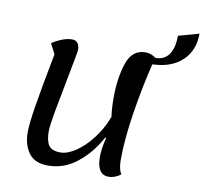

<svg xmlns="http://www.w3.org/2000/svg" viewBox="-95 -992 1188 1121"><g transform="rotate(10 499.0 -431.5)"><path d="M758 -665Q725 -534 699 -370.5Q673 -207 673 -84Q673 -30 691 0Q655 26 620 26Q550 26 550 -80Q550 -129 567 -195L561 -196Q511 -102 433 -39.5Q355 23 260 23Q180 23 145 -26.5Q110 -76 110 -147Q110 -196 126 -297.5Q142 -399 185 -623L154 -684Q184 -704 215 -715.5Q246 -727 271 -727Q293 -727 304.5 -713Q316 -699 316 -673Q316 -659 287 -512Q261 -379 245.5 -293Q230 -207 230 -175Q230 -119 248.5 -92Q267 -65 318 -65Q359 -65 408 -97.5Q457 -130 502.5 -188.5Q548 -247 576 -321Q569 -372 569 -433Q569 -551 598.5 -639Q628 -727 707 -727Q740 -727 769 -705Q821 -705 848.5 -743.5Q876 -782 876 -855L998 -889Q998 -788 933.5 -728Q869 -668 758 -665Z"/></g></svg>

Font: Lemonada
Style: Regular
Weight: 400
Designer: Mohamed Gaber (Arabic) Eduardo Tunni (Latin)
Foundry: Kief Type Foundry
Version: Version 3.006